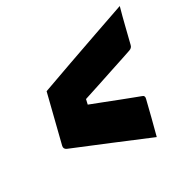

<svg xmlns="http://www.w3.org/2000/svg" viewBox="-138 -739 876 877"><g transform="rotate(-30 300.0 -300.5)"><path d="M116 -432Q191 -459 273 -488Q355 -517 438.5 -546Q522 -575 600 -602Q587 -556 576.5 -513Q566 -470 554 -423Q551 -409 536 -404Q522 -399 491.5 -389Q461 -379 420 -365.5Q379 -352 335.5 -337.5Q292 -323 254 -311L248 -285Q280 -273 316.5 -258.5Q353 -244 387 -231Q421 -218 447 -208Q473 -198 484 -194Q496 -190 492 -175Q482 -133 470 -87Q458 -41 447 1Q351 -39 256.5 -78.5Q162 -118 64 -158Q49 -165 53 -181Q69 -244 84.5 -306.5Q100 -369 116 -432Z"/></g></svg>

Font: Recursive Mn Lnr St Blk
Style: Italic
Weight: 900
Italic angle: -15°
Monospace: yes
Version: Version 1.079;hotconv 1.0.112;makeotfexe 2.5.65598; ttfautoh